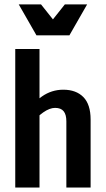

<svg xmlns="http://www.w3.org/2000/svg" viewBox="-20 -846 478 866"><path d="M48.8 -625H158.2V0H48.8ZM228.5 -359.4Q204.1 -359.4 174.8 -338.9Q145.5 -318.4 121.1 -285.2L78.1 -326.2Q126 -380.9 169.4 -411.1Q212.9 -441.4 265.6 -441.4Q323.2 -441.4 356 -408.2Q388.7 -375 388.7 -306.6V0H279.3V-298.8Q279.3 -329.1 267.1 -344.2Q254.9 -359.4 228.5 -359.4ZM64.5 -826.2H165L252 -716.8H185.5L272.5 -826.2H373L293 -686.5H144.5Z"/></svg>

Font: Sudo Var
Style: Regular
Weight: 400
Monospace: yes
Designer: Jens Kutilek
Foundry: Jens Kutilek
Version: Version 0.065;FEAKit 1.0